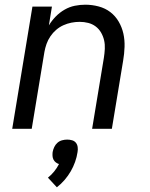

<svg xmlns="http://www.w3.org/2000/svg" viewBox="-20 -548 640 817"><path d="M32 0 118 -520H201L188 -440Q200 -460 217 -477.5Q234 -495 255 -507Q276 -519 298.5 -523.5Q321 -528 343 -528Q372 -528 400 -520.5Q428 -513 449.5 -496.5Q471 -480 485 -456Q499 -432 505 -405Q511 -378 510 -348.5Q509 -319 504 -290L456 0H372L422 -302Q425 -321 426 -340Q427 -359 423 -376.5Q419 -394 410 -409.5Q401 -425 387 -435.5Q373 -446 355.5 -450.5Q338 -455 319 -455Q301 -455 283.5 -451.5Q266 -448 249.5 -440.5Q233 -433 219 -421Q205 -409 194.5 -393.5Q184 -378 178 -361Q172 -344 169 -327L115 0ZM222 249 184 208Q199 196 211 181Q223 166 231 150Q224 148 217.5 143Q211 138 207.5 131Q204 124 203.5 115.5Q203 107 204 99Q206 88 211 77.5Q216 67 224.5 59.5Q233 52 244 49Q255 46 266 46Q277 46 287 49Q297 52 303 59.5Q309 67 310.5 77.5Q312 88 310 99Q307 120 299.5 141Q292 162 281 181Q270 200 255 217.5Q240 235 222 249Z"/></svg>

Font: Zed Sans Extended
Style: Italic
Weight: 400
Width: 7
Italic angle: -9°
Designer: Belleve Invis
Foundry: Belleve Invis
Version: Version 1.0.0; ttfautohint (v1.8.4)